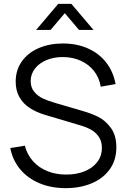

<svg xmlns="http://www.w3.org/2000/svg" viewBox="-20 -960 656 995"><path d="M167.2 -805 281.8 -940H349.8L464.5 -805H389.5L315.8 -891.7L242.2 -805ZM320 15Q245.2 15 184.6 -10.3Q124 -35.7 84.8 -82.5Q45.7 -129.3 33.3 -192.7L108.7 -205Q120.7 -158.8 150.8 -124.9Q181 -91 225.2 -73.2Q269.5 -55.3 323 -55.3Q376.2 -55.3 418.2 -72.2Q460.2 -89.2 484.1 -120.5Q508 -151.8 508 -193.3Q508 -228.2 491.9 -251.3Q475.8 -274.5 452.4 -287.6Q429 -300.7 397.3 -310L215 -364.3Q167.3 -378.5 133.8 -400.5Q100.2 -422.5 80.8 -456.5Q61.3 -490.5 61.3 -537Q61.3 -596.7 93 -641.6Q124.7 -686.5 180.7 -710.7Q236.7 -734.8 307.7 -734.7Q379.2 -734.3 436.3 -708.8Q493.5 -683.3 530.3 -636Q567.2 -588.7 579 -524.3L502 -510.7Q494.8 -556.7 467.7 -591.4Q440.5 -626.2 398.8 -645.1Q357.2 -664 307 -664.3Q259.3 -664.7 220.9 -648.6Q182.5 -632.5 160.8 -604Q139 -575.5 139 -540Q139 -506 157.8 -483.7Q176.7 -461.3 203.5 -449.1Q230.3 -436.8 267 -426.3L408 -385Q452.2 -372.5 488.8 -354.5Q525.3 -336.5 554.2 -297.7Q583 -258.8 583 -196.7Q583 -131 549.1 -83.2Q515.2 -35.5 455.5 -10.2Q395.8 15 320 15Z"/></svg>

Font: Manrope
Style: Regular
Weight: 400
Designer: Mikhail Sharanda
Foundry: Mikhail Sharanda
Version: Version 4.503